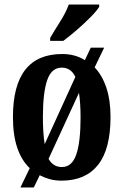

<svg xmlns="http://www.w3.org/2000/svg" viewBox="-20 -786 544 846"><path d="M201 -619Q221 -653 246 -692.5Q271 -732 283 -766H417V-756Q407 -739 379.5 -711Q352 -683 319 -654.5Q286 -626 259 -606H201ZM111 -45Q75 -79 56 -135Q37 -191 37 -270Q37 -548 254 -548Q311 -548 354 -521L380 -576H439L397 -489Q430 -455 448.5 -400Q467 -345 467 -270Q467 -129 412 -59.5Q357 10 251 10Q223 10 199.5 3.5Q176 -3 155 -14L129 40H70ZM312 -447Q293 -488 252 -488Q207 -488 188 -433Q169 -378 169 -270Q169 -198 177 -151ZM253 -50Q297 -50 316 -105Q335 -160 335 -268Q335 -330 328 -377L194 -86Q214 -50 253 -50Z"/></svg>

Font: Noto Serif ExtraCondensed
Style: Bold
Weight: 700
Width: 2
Designer: Monotype Design Team
Foundry: Monotype Imaging Inc.
Version: Version 2.014; ttfautohint (v1.8.4.7-5d5b)